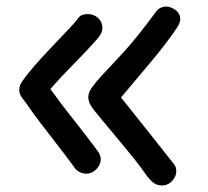

<svg xmlns="http://www.w3.org/2000/svg" viewBox="-20 -590 636 587"><path d="M474 -23Q457 -23 444 -35.5Q431 -48 420 -65Q412 -77 392.5 -101.5Q373 -126 350 -153.5Q327 -181 307.5 -204.5Q288 -228 280 -238Q264 -256 257 -268.5Q250 -281 250 -293Q250 -307 260.5 -322Q271 -337 291 -359Q318 -387 360 -433Q402 -479 459 -557Q465 -564 473 -567Q481 -570 488 -570Q502 -570 516.5 -559.5Q531 -549 531 -531Q531 -525 528.5 -519Q526 -513 521 -505Q487 -455 442 -401.5Q397 -348 350 -292Q388 -245 428.5 -193.5Q469 -142 512 -88Q516 -83 517.5 -77.5Q519 -72 519 -67Q519 -51 506.5 -37Q494 -23 474 -23ZM244 -59Q233 -59 222.5 -64.5Q212 -70 206 -80Q179 -117 152 -151.5Q125 -186 101.5 -217Q78 -248 61 -273Q54 -283 46.5 -292.5Q39 -302 39 -316Q39 -328 47 -340Q55 -352 68 -368Q85 -389 107 -413Q129 -437 151 -460Q173 -483 191 -502Q209 -521 218 -533Q223 -541 231 -544Q239 -547 247 -547Q260 -547 270.5 -541.5Q281 -536 287 -526.5Q293 -517 293 -505Q293 -496 289 -488Q285 -480 280 -474Q245 -434 207 -396Q169 -358 134 -318Q169 -269 207 -221.5Q245 -174 281 -125Q284 -120 286 -114.5Q288 -109 288 -103Q288 -86 274.5 -72.5Q261 -59 244 -59Z"/></svg>

Font: Playpen Sans Hebrew
Style: Regular
Weight: 400
Designer: Tom Grace, Laura Meseguer, Veronika Burian, José Scaglione
Foundry: TypeTogether
Version: Version 2.000